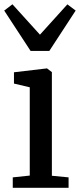

<svg xmlns="http://www.w3.org/2000/svg" viewBox="-27 -893 380 913"><path d="M33.7 0V-49.6L114.5 -58.1V-477.9L39.4 -495.6V-549.3L194.7 -567.6H196.7L219.7 -550.1V-57.2L299.1 -49.6V0ZM118.5 -650.8 -7 -842.7 32.1 -872.6 163 -728.1 293.4 -872.3 332.8 -842.7 207.5 -650.8Z"/></svg>

Font: Merriweather Light
Style: Regular
Weight: 300
Designer: Eben Sorkin
Foundry: Eben Sorkin
Version: Version 2.100